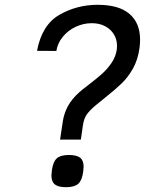

<svg xmlns="http://www.w3.org/2000/svg" viewBox="-20 -779 640 799"><path d="M311 -396Q320.5 -404.5 348.5 -426Q383 -452.5 405 -472.2Q427 -492 444.5 -517.8Q462 -543.5 466 -573Q467 -583 467 -587.5Q467 -614.5 454 -636Q441 -657.5 417.2 -670Q393.5 -682.5 362 -682.5Q326.5 -682.5 294.5 -667.2Q262.5 -652 241 -625.5Q219.5 -599 214.5 -567L134 -567.5Q154.5 -675.5 227 -717.2Q299.5 -759 386.5 -759Q474.5 -759 518.8 -721.2Q563 -683.5 563 -613.5Q563 -598.5 560.5 -578.5Q553.5 -529.5 533 -493.2Q512.5 -457 486.2 -431.8Q460 -406.5 416 -371.5L378.5 -341Q353.5 -320 341.2 -302.8Q329 -285.5 325 -257L316.5 -198H230L241.5 -274.5Q246.5 -307.5 262.5 -337.2Q278.5 -367 311 -396ZM194 -49Q194 -55 196 -71Q201 -106.5 216.5 -120.2Q232 -134 266.5 -134Q299.5 -134 313.8 -122.5Q328 -111 328 -85Q328 -79 326 -63Q321 -27.5 305.2 -13.8Q289.5 0 255 0Q222.5 0 208.2 -11.5Q194 -23 194 -49Z"/></svg>

Font: JuliaMono Light
Style: Italic
Weight: 300
Italic angle: -9°
Monospace: yes
Designer: cormullion
Foundry: corm
Version: Version 0.054; ttfautohint (v1.8.4)